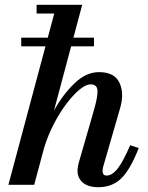

<svg xmlns="http://www.w3.org/2000/svg" viewBox="-20 -770 617 800"><path d="M68.4 -613H371.6V-577H68.4ZM370.5 -308Q387.5 -366.5 386.2 -392.5Q385 -418.5 357 -418.5Q338.5 -418.5 312.5 -397.5Q286.5 -376.5 258.5 -340Q230.5 -303.5 205.2 -255.2Q180 -207 163.5 -153L122.5 0H15L206 -713.5H132.5V-750H322.5L205 -309.5Q242.5 -377 290.8 -423.2Q339 -469.5 392 -469.5Q456.5 -469.5 477.5 -425.8Q498.5 -382 480.5 -319.5L410 -75.5Q407.5 -66 407.5 -58Q407.5 -38.5 424 -38.5Q447.5 -38.5 470.5 -68Q493.5 -97.5 522.5 -165L558 -153Q523.5 -64.5 485.8 -27.2Q448 10 390 10Q348 10 325.5 -8.8Q303 -27.5 303 -59Q303 -67.5 305.2 -79.2Q307.5 -91 311.5 -103.5Z"/></svg>

Font: Bodoni* 06pt Medium
Style: Italic
Weight: 500
Italic angle: -13°
Version: Version 2.3